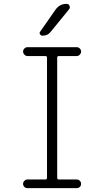

<svg xmlns="http://www.w3.org/2000/svg" viewBox="-20 -975 540 995"><path d="M267.6 -924.8Q289.1 -955.1 325.2 -955.1Q335.9 -955.1 340.3 -944.8Q344.7 -934.6 337.9 -926.8L242.2 -809.6Q227.5 -790 200.2 -790Q192.4 -790 187.5 -797.4Q182.6 -804.7 188.5 -811.5ZM214.8 -44.9Q223.6 -44.9 223.6 -53.7V-675.8Q223.6 -684.6 214.8 -684.6H122.1Q113.3 -684.6 106.4 -691.9Q99.6 -699.2 99.6 -708Q99.6 -716.8 106.4 -723.6Q113.3 -730.5 122.1 -730.5H377.9Q386.7 -730.5 393.6 -723.6Q400.4 -716.8 400.4 -708Q400.4 -699.2 393.6 -691.9Q386.7 -684.6 377.9 -684.6H285.2Q276.4 -684.6 276.4 -675.8V-53.7Q276.4 -44.9 285.2 -44.9H377.9Q386.7 -44.9 393.6 -38.1Q400.4 -31.2 400.4 -22Q400.4 -12.7 393.6 -6.3Q386.7 0 377.9 0H122.1Q113.3 0 106.4 -6.3Q99.6 -12.7 99.6 -22Q99.6 -31.2 106.4 -38.1Q113.3 -44.9 122.1 -44.9Z"/></svg>

Font: Rounded-X Mgen+ 2m light
Style: Regular
Weight: 200
Designer: [Source Han Sans]
Ryoko NISHIZUKA  (kana & ideographs); Paul D. Hunt (Latin, Greek & Cyrillic); Wenlong ZHANG  (bopomofo
Version: Version 1.059.20150602